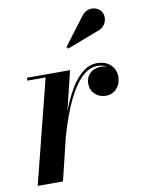

<svg xmlns="http://www.w3.org/2000/svg" viewBox="-81 -758 610 815"><g transform="rotate(-10 224.5 -350.5)"><path d="M15 0 128 -447.5H49.5V-460H235.5L124 0ZM153 -152.5Q162 -191 175.2 -234.5Q188.5 -278 206 -319.5Q223.5 -361 245.5 -395Q267.5 -429 294.2 -449.2Q321 -469.5 352.5 -469.5Q388.5 -469.5 410.5 -449.2Q432.5 -429 432.5 -397Q432.5 -367.5 414.5 -347Q396.5 -326.5 367 -326.5Q339 -326.5 320.2 -344.5Q301.5 -362.5 301.5 -390Q301.5 -417 319.8 -434.2Q338 -451.5 367.5 -451.5Q394.5 -451.5 413 -437.2Q431.5 -423 431.5 -397L419.5 -397.5Q419.5 -423.5 401.5 -440.5Q383.5 -457.5 352.5 -457.5Q323 -457.5 297.5 -437.5Q272 -417.5 250.8 -384.2Q229.5 -351 212.5 -310.8Q195.5 -270.5 182.2 -229.2Q169 -188 160.5 -152.5ZM244.5 -551.5 238 -559.5 327 -677.5Q337 -691 349.2 -696.5Q361.5 -702 374 -701.2Q386.5 -700.5 396.5 -694.8Q406.5 -689 412 -680.5Q420.5 -667.5 419.2 -651.5Q418 -635.5 408 -622.2Q398 -609 380 -603.5Z"/></g></svg>

Font: Bodoni Moda 18pt SemiBold
Style: Italic
Weight: 600
Italic angle: -13°
Designer: Owen Earl
Foundry: indestructible type
Version: Version 2.005